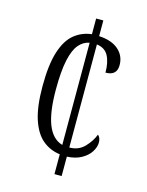

<svg xmlns="http://www.w3.org/2000/svg" viewBox="-110 -782 652 851"><g transform="rotate(15 216.5 -357.0)"><path d="M224 -91Q178 -97 144 -125.5Q110 -154 91 -211.5Q72 -269 72 -363Q72 -462 91 -521.5Q110 -581 144.5 -609Q179 -637 224 -642V-714H257V-642Q315 -639 346.5 -611.5Q378 -584 378 -541Q378 -493 326 -493Q326 -540 310.5 -569.5Q295 -599 257 -604V-131Q299 -131 326 -159Q353 -187 365 -219Q378 -208 378 -186Q378 -165 364 -143Q350 -121 323 -106Q296 -91 257 -89V0H224ZM224 -603Q196 -598 175.5 -574Q155 -550 144 -499Q133 -448 133 -364Q133 -260 155.5 -203.5Q178 -147 224 -134Z"/></g></svg>

Font: Noto Serif Ethiopic ExtraCondensed Light
Style: Regular
Weight: 300
Width: 2
Designer: Monotype Design Team
Foundry: Monotype Imaging Inc.
Version: Version 2.102; ttfautohint (v1.8.4.7-5d5b)